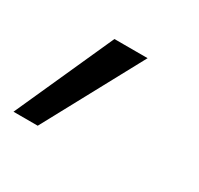

<svg xmlns="http://www.w3.org/2000/svg" viewBox="-124 -154 406 391"><g transform="rotate(30 79.0 41.5)"><path d="M47 -74H125L0 157H-57Z"/></g></svg>

Font: Rosa Sans Light
Style: Italic
Weight: 300
Italic angle: -12°
Designer: Pentagram / MCKL
Foundry: Pentagram / MCKL
Version: Version 1.005;September 16, 2019;FontCreator 11.5.0.2425 64-